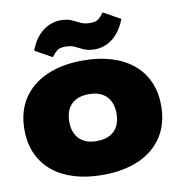

<svg xmlns="http://www.w3.org/2000/svg" viewBox="-85 -845 865 932"><g transform="rotate(-10 347.0 -378.5)"><path d="M347 10Q271 10 209 -8.5Q147 -27 102.5 -63Q58 -99 34 -151.5Q10 -204 10 -272Q10 -362 52 -425Q94 -488 169.5 -521Q245 -554 347 -554Q423 -554 485 -535.5Q547 -517 591.5 -481Q636 -445 660 -392.5Q684 -340 684 -272Q684 -183 642.5 -119.5Q601 -56 525.5 -23Q450 10 347 10ZM347 -157Q386 -157 412 -171Q438 -185 451 -211Q464 -237 464 -272Q464 -299 456.5 -320.5Q449 -342 434.5 -357Q420 -372 398 -380Q376 -388 347 -388Q309 -388 283 -374Q257 -360 244 -334Q231 -308 231 -272Q231 -245 238.5 -224Q246 -203 260.5 -188Q275 -173 296.5 -165Q318 -157 347 -157ZM417 -597Q383 -597 362 -606.5Q341 -616 322 -625.5Q303 -635 275 -635Q248 -635 235 -625Q222 -615 207 -595L123 -642Q142 -691 168 -717.5Q194 -744 221.5 -754.5Q249 -765 273 -765Q308 -765 328.5 -755.5Q349 -746 368 -736.5Q387 -727 415 -727Q442 -727 455 -737Q468 -747 483 -767L567 -720Q548 -672 522 -645Q496 -618 468.5 -607.5Q441 -597 417 -597Z"/></g></svg>

Font: Mona Sans Expanded Black
Style: Regular
Weight: 900
Width: 7
Designer: Deni Anggara
Foundry: GitHub
Version: Version 2.000